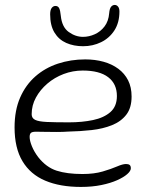

<svg xmlns="http://www.w3.org/2000/svg" viewBox="-20 -708 590 758"><path d="M299.5 30Q217 30 158.5 5.2Q100 -19.5 68.8 -71.5Q37.5 -123.5 37.5 -205Q37.5 -272.5 59.5 -322.8Q81.5 -373 119.8 -406.5Q158 -440 208.8 -456.8Q259.5 -473.5 316.5 -473.5Q355.5 -473.5 388.8 -464.2Q422 -455 447 -436.5Q472 -418 485.8 -390.8Q499.5 -363.5 499.5 -327Q499.5 -282 478.5 -255Q457.5 -228 422 -213.8Q386.5 -199.5 341.8 -194.5Q297 -189.5 249 -188.5Q229.5 -187 203.8 -187Q178 -187 155.2 -187.5Q132.5 -188 122 -188Q107.5 -188 102.2 -183.5Q97 -179 97 -167.5Q97 -152.5 106 -130.5Q115 -108.5 131 -87.5Q162.5 -47.5 203.5 -34.2Q244.5 -21 305.5 -21Q351.5 -21 385.5 -31Q419.5 -41 442 -50.8Q464.5 -60.5 477.5 -60.5Q487 -60.5 491.8 -56.8Q496.5 -53 496.5 -43.5Q496.5 -33 482.2 -20.5Q468 -8 442.2 3.5Q416.5 15 380.2 22.5Q344 30 299.5 30ZM252.5 -225Q304.5 -225 347.2 -234Q390 -243 415.8 -265.5Q441.5 -288 441.5 -329Q441.5 -377 407.2 -403.2Q373 -429.5 306.5 -429.5Q267.5 -429.5 231.2 -415.8Q195 -402 166.8 -377.8Q138.5 -353.5 121.8 -322.8Q105 -292 105 -257Q105 -241.5 118.8 -234.8Q132.5 -228 164.8 -226.5Q197 -225 252.5 -225ZM308 -525.5Q271 -525.5 241.5 -538.5Q212 -551.5 195 -579.5Q178 -607.5 178 -651.5Q178 -668.5 184 -676.5Q190 -684.5 199 -684.5Q209 -684.5 213.5 -675.8Q218 -667 220 -646Q224.5 -601 251.2 -581.8Q278 -562.5 307.5 -562.5Q331.5 -562.5 354.2 -572.8Q377 -583 392.8 -603.8Q408.5 -624.5 411 -655.5Q412.5 -674 418.5 -681.2Q424.5 -688.5 433 -688.5Q440.5 -688.5 446 -682Q451.5 -675.5 451.5 -662.5Q451.5 -619 431.8 -588.2Q412 -557.5 379.2 -541.5Q346.5 -525.5 308 -525.5Z"/></svg>

Font: Gluten Thin ExtraLight
Style: Regular
Weight: 250
Version: Version 1.300